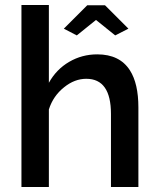

<svg xmlns="http://www.w3.org/2000/svg" viewBox="-20 -750 637 770"><path d="M501 -468Q460 -532 370 -532Q309 -532 257.5 -502Q206 -472 176 -418V-730H66V0H176V-311Q193 -365 237 -400Q279 -434 326 -434Q425 -434 425 -293V0H535V-319Q535 -415 501 -468ZM365 -670 442 -608 495 -635 401 -729H330L236 -635L288 -608Z"/></svg>

Font: RT Raleway SemiBold
Style: Regular
Weight: 400
Designer: Matt McInerney, Pablo Impallari, Rodrigo Fuenzalida — Edited by Milan Moffatt in April 2016
Foundry: Matt McInerney, Pablo Impallari, Rodrigo Fuenzalida — Edited by Milan Moffatt in April 2016
Version: Version 3.001